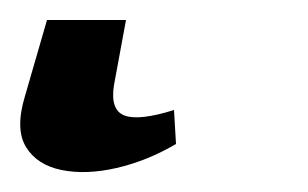

<svg xmlns="http://www.w3.org/2000/svg" viewBox="-40 28 308 192"><path d="M7 48H86L74 113Q70 138 84.5 143.5Q99 149 134 138L136 172Q107 189 76.5 196Q46 203 21.5 198Q-3 193 -14 175Q-25 157 -15 124Z"/></svg>

Font: Piazzolla SemiBold
Style: Italic
Weight: 600
Italic angle: -11.3°
Designer: Juan Pablo del Peral
Foundry: Huerta Tipografica
Version: Version 1.330